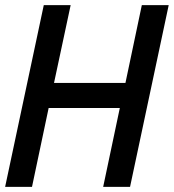

<svg xmlns="http://www.w3.org/2000/svg" viewBox="-20 -730 679 750"><path d="M0 0 151 -710H256L191 -406H470L534 -710H639L488 0H383L448 -308H170L105 0Z"/></svg>

Font: Geist Mono Medium
Style: Italic
Weight: 500
Italic angle: -12°
Monospace: yes
Designer: Basement.studio, Andrés Briganti, Mateo Zaragoza
Foundry: Basement.studio, Vercel, Andrés Briganti, Guido Ferreyra, Mateo Zaragoza
Version: Version 1.500; ttfautohint (v1.8.4.7-5d5b)